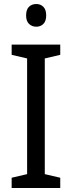

<svg xmlns="http://www.w3.org/2000/svg" viewBox="-20 -936 358 956"><path d="M280 0H38V-51L115 -69V-645L38 -663V-714H280V-663L203 -645V-69L280 -51ZM161 -916Q182 -916 196 -902Q210 -888 210 -859Q210 -831 196 -817Q182 -803 161 -803Q139 -803 124.5 -817Q110 -831 110 -859Q110 -888 124 -902Q138 -916 161 -916Z"/></svg>

Font: Noto Sans Hebrew SemiCondensed
Style: Regular
Weight: 400
Width: 4
Designer: Monotype Design Team
Foundry: Monotype Imaging Inc.
Version: Version 2.003